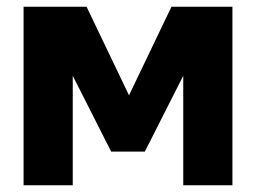

<svg xmlns="http://www.w3.org/2000/svg" viewBox="-20 -550 760 570"><path d="M50 0V-530H237L363 -267L489 -530H670V0H524V-325L410 -100H310L196 -325V0Z"/></svg>

Font: Golos Text VF
Style: Regular
Weight: 400
Designer: A.Korolkova, Vitaly Kuzmin
Foundry: ParaType Ltd
Version: Version 2.003